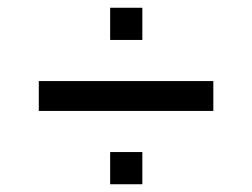

<svg xmlns="http://www.w3.org/2000/svg" viewBox="-20 -525 650 495"><path d="M264 -133V-50H347V-133ZM264 -505V-422H347V-505ZM530 -316H80V-239H530Z"/></svg>

Font: Necto Mono
Style: Regular
Weight: 400
Designer: Marco Condello
Foundry: Collletttivo
Version: Version 1.300;Glyphs 3.2 (3217)